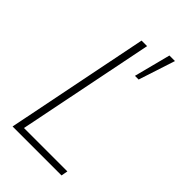

<svg xmlns="http://www.w3.org/2000/svg" viewBox="-227 -811 882 882"><g transform="rotate(45 214.0 -370.0)"><path d="M42 0 182 -698H218L84 -32H366L360 0ZM299 -562H275L321 -740H357Z"/></g></svg>

Font: IBM Plex Sans Cond ExtLt
Style: Italic
Weight: 200
Width: 3
Italic angle: -11°
Designer: Mike Abbink, Paul van der Laan, Pieter van Rosmalen
Foundry: Bold Monday
Version: Version 1.3